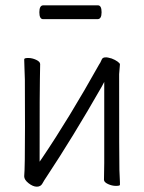

<svg xmlns="http://www.w3.org/2000/svg" viewBox="-20 -694 540 722"><path d="M371 -18Q371 -43 372 -81V-386L363 -369Q255 -180 155 -29Q146 -16 139.5 -4Q133 8 118.5 8Q104 8 87.5 -5Q71 -18 71 -31Q74 -62 74 -218Q74 -374 73.5 -395Q73 -416 72 -438.5Q71 -461 71 -471Q71 -476 86 -476Q101 -476 116 -469Q131 -462 131 -453L130 -394Q129 -376 129 -102V-86L138 -99Q240 -250 353 -452Q356 -455 363 -471Q369 -484 400 -474Q413 -469 422 -462.5Q431 -456 431 -452L428 -415Q428 -83 429 -55Q430 -27 430.5 -20.5Q431 -14 431 -8.5Q431 -3 431 1Q431 5 416 5Q401 5 386 -2Q371 -9 371 -18ZM362 -471Q362 -471 363 -471ZM142 -622Q128 -622 128 -648Q128 -674 143 -674H348Q362 -674 362 -648Q362 -622 347 -622Z"/></svg>

Font: LXGW WenKai Mono TC Light
Style: Regular
Weight: 300
Designer: LXGW / Fontworks Inc.
Foundry: LXGW / Fontworks Inc.
Version: Version 1.330